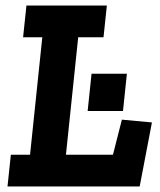

<svg xmlns="http://www.w3.org/2000/svg" viewBox="-20 -670 575 690"><path d="M482 0H7L19 -114H88L132 -536H63L75 -650H364L352 -536H261L217 -114H386L418 -240L526 -230ZM295 -271 309 -405H436L422 -271Z"/></svg>

Font: Zilla Slab
Style: Bold Italic
Weight: 700
Italic angle: -6°
Designer: Typotheque.com
Foundry: Typotheque type foundry
Version: Version 1.1; 2017; ttfautohint (v1.6)